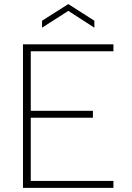

<svg xmlns="http://www.w3.org/2000/svg" viewBox="-20 -916 645 936"><path d="M440 -781 313 -863 185 -781V-815L313 -896L440 -815ZM533 -666H130V-376H433V-342H130V-34H533V0H92V-700H533Z"/></svg>

Font: Albert Sans ExtraLight
Style: Regular
Weight: 250
Designer: Andreas Rasmussen
Foundry: a.Foundry
Version: Version 1.025